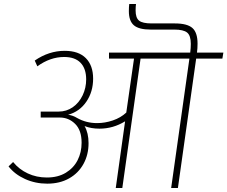

<svg xmlns="http://www.w3.org/2000/svg" viewBox="-20 -947 1145 967"><path d="M1100 -652H968L876 0H842L934 -652H688L596 0H563L610 -336Q550 -299 481 -299Q439 -299 406 -312Q426 -277 426 -226Q426 -168 400.5 -121.5Q375 -75 328 -48.5Q281 -22 218 -22Q158 -22 106 -45.5Q54 -69 23 -109L46 -131Q76 -94 120 -73.5Q164 -53 216 -53Q272 -53 311.5 -77Q351 -101 371 -140.5Q391 -180 391 -228Q391 -291 358.5 -323Q326 -355 282 -355H185V-385H275Q315 -385 346.5 -407Q378 -429 396 -466.5Q414 -504 414 -547Q414 -601 386 -630.5Q358 -660 303 -660Q233 -660 168 -613L155 -642Q226 -691 306 -691Q376 -691 412.5 -654Q449 -617 449 -551Q449 -485 415 -435Q381 -385 323 -369Q347 -366 368 -353Q414 -327 469 -327Q509 -327 548.5 -340.5Q588 -354 616 -380L655 -652H529V-682H938Q941 -705 941 -726Q941 -768 922.5 -783Q904 -798 858 -798H739Q680 -798 654.5 -819.5Q629 -841 629 -891Q629 -914 631 -927H665Q663 -915 663 -894Q663 -857 680.5 -843Q698 -829 744 -829H861Q923 -829 949 -806Q975 -783 975 -727Q975 -702 972 -682H1105Z"/></svg>

Font: FiraGO UltraLight
Style: Italic
Weight: 200
Italic angle: -8°
Designer: bBox Type GmbH
Foundry: bBox Type GmbH
Version: Version 1.001